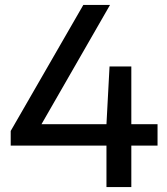

<svg xmlns="http://www.w3.org/2000/svg" viewBox="-20 -760 680 780"><path d="M23.5 -168.5V-228L318.5 -740H427L132.5 -227.5L119.5 -255.5H620V-168.5ZM412.5 0V-255.5L425 -490H513.5V0Z"/></svg>

Font: Encode Sans SemiExpanded Medium
Style: Regular
Weight: 500
Width: 6
Designer: Multiple Designers
Foundry: Impallari Type
Version: Version 3.002